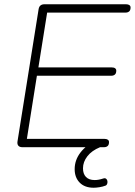

<svg xmlns="http://www.w3.org/2000/svg" viewBox="-20 -690 632 900"><path d="M62 -27 161 -647Q163 -659 170 -664.5Q177 -670 188 -670H571Q581 -670 586.5 -666Q592 -662 592 -655Q592 -642 585.5 -636.5Q579 -631 569 -631H201L160 -374H504Q514 -374 519.5 -370Q525 -366 525 -359Q525 -346 518.5 -340.5Q512 -335 502 -335H153L106 -39H470Q480 -39 485.5 -35Q491 -31 491 -24Q491 -11 484.5 -5.5Q478 0 468 0H85Q72 0 66 -7Q60 -14 62 -27ZM330 103Q330 60 357.5 24.5Q385 -11 431 -31L449 0Q410 16 389.5 42.5Q369 69 369 99Q369 125 383 139.5Q397 154 424 154Q442 154 463 147Q474 143 479.5 150Q485 157 483.5 167Q482 177 475 180Q462 185 446.5 187.5Q431 190 419 190Q377 190 353.5 166Q330 142 330 103Z"/></svg>

Font: SN Pro Thin
Style: Italic
Weight: 200
Italic angle: -9°
Designer: Tobias Whetton
Foundry: Supernotes
Version: Version 1.003;Glyphs 3.3 (3324)